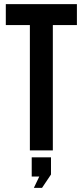

<svg xmlns="http://www.w3.org/2000/svg" viewBox="-20 -720 396 919"><path d="M7.8 -600.1V-700.2H348.1V-600.1H232.9V0H123V-600.1ZM168 125H131.8V33.2H224.1V115.2L181.2 179.2H142.1Z"/></svg>

Font: Bebas Neue Bold
Style: Regular
Weight: 700
Designer: Ryoichi Tsunekawa
Foundry: Ryoichi Tsunekawa
Version: Version 1.300